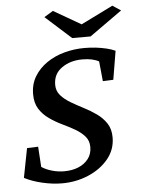

<svg xmlns="http://www.w3.org/2000/svg" viewBox="-54 -803 626 855"><g transform="rotate(-5 259.0 -375.5)"><path d="M189.5 8.8Q146.5 8.8 100.6 -2Q54.7 -12.7 21.5 -30.3L46.9 -161.1L96.7 -163.1L102.5 -72.3Q121.1 -59.6 147.9 -51.8Q174.8 -43.9 203.1 -43.9Q238.3 -43.9 266.1 -55.2Q293.9 -66.4 311 -88.4Q328.1 -110.4 328.1 -141.6Q328.1 -169.9 311 -189.5Q293.9 -209 267.6 -224.1Q241.2 -239.3 211.4 -253.4Q181.6 -267.6 154.8 -286.6Q127.9 -305.7 111.3 -332Q94.7 -358.4 94.7 -397.5Q94.7 -442.4 115.7 -477.1Q136.7 -511.7 171.9 -535.6Q207 -559.6 251 -571.3Q294.9 -583 339.8 -583Q367.2 -583 391.6 -580.1Q416 -577.1 438.5 -571.8Q460.9 -566.4 477.5 -558.6L456.1 -430.7L409.2 -428.7L400.4 -517.6Q373 -533.2 326.2 -533.2Q272.5 -533.2 234.4 -506.3Q196.3 -479.5 196.3 -430.7Q196.3 -403.3 213.4 -383.8Q230.5 -364.3 256.8 -348.6Q283.2 -333 313.5 -317.4Q343.8 -301.8 370.1 -283.2Q396.5 -264.6 413.6 -238.8Q430.7 -212.9 430.7 -175.8Q430.7 -121.1 396.5 -79.6Q362.3 -38.1 307.1 -14.6Q252 8.8 189.5 8.8ZM174.8 -735.4 214.8 -759.8 365.2 -672.9H304.7L480.5 -759.8L517.6 -735.4L372.1 -631.8H290Z"/></g></svg>

Font: Crimson Pro Medium
Style: Italic
Weight: 500
Italic angle: -12°
Designer: Jacques Le Bailly
Foundry: Baron von Fonthausen
Version: Version 1.003